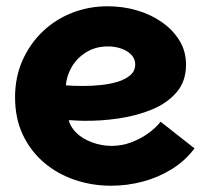

<svg xmlns="http://www.w3.org/2000/svg" viewBox="-20 -585 658 612"><path d="M334 7Q273 7 217.5 -12Q162 -31 119.5 -67.5Q77 -104 52.5 -156Q28 -208 28 -275Q28 -339 51.5 -392Q75 -445 115.5 -484Q156 -523 209.5 -544Q263 -565 323 -565Q372 -565 416.5 -552Q461 -539 496.5 -514Q532 -489 552.5 -455Q573 -421 573 -379Q573 -326 543 -291Q513 -256 464.5 -236Q416 -216 358.5 -207.5Q301 -199 245 -200Q238 -200 228.5 -200.5Q219 -201 211 -201.5Q203 -202 199 -202Q205 -179 224.5 -160.5Q244 -142 274 -131Q304 -120 336 -120Q368 -120 397.5 -131Q427 -142 451 -159Q475 -176 492 -197L600 -112Q570 -72 527 -45.5Q484 -19 434.5 -6Q385 7 334 7ZM246 -311Q273 -311 302 -314Q331 -317 355.5 -324.5Q380 -332 395.5 -345.5Q411 -359 411 -380Q411 -397 399 -410Q387 -423 367 -430Q347 -437 324 -437Q284 -437 254 -418Q224 -399 208 -370.5Q192 -342 190 -313Q199 -312 214.5 -311.5Q230 -311 246 -311Z"/></svg>

Font: Parkinsans
Style: Bold
Weight: 700
Designer: Red Stone, Indian Type Foundry
Foundry: Indian Type Foundry
Version: Version 1.000